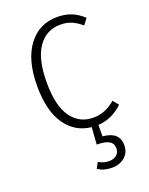

<svg xmlns="http://www.w3.org/2000/svg" viewBox="-142 -606 701 902"><g transform="rotate(-20 208.5 -155.0)"><path d="M349 141Q349 179 323 200.5Q297 222 259 222Q218 222 189 202L205 173Q229 188 258 188Q280 188 294.5 176Q309 164 309 141Q309 118 289.5 106.5Q270 95 228 95L234 10Q152 1 105.5 -67.5Q59 -136 59 -258Q59 -388 113 -460Q167 -532 258 -532Q296 -532 327 -520Q358 -508 387 -481L364 -451Q340 -472 315.5 -482.5Q291 -493 259 -493Q189 -493 148 -434.5Q107 -376 107 -258Q107 -142 147.5 -85.5Q188 -29 258 -29Q317 -29 368 -73L391 -45Q336 7 267 11V68Q349 75 349 141Z"/></g></svg>

Font: Fira Sans Condensed ExtraLight
Style: Regular
Weight: 275
Width: 3
Designer: Carrois Corporate & Edenspiekermann AG
Foundry: Carrois Corporate GbR & Edenspiekermann AG
Version: Version 4.203